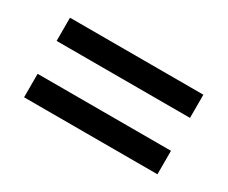

<svg xmlns="http://www.w3.org/2000/svg" viewBox="-59 -643 689 581"><g transform="rotate(30 286.0 -352.0)"><path d="M52 -410V-491H518V-410ZM52 -213V-295H518V-213Z"/></g></svg>

Font: Noto Sans Medium
Style: Regular
Weight: 500
Designer: Monotype Design Team
Foundry: Monotype Imaging Inc.
Version: Version 2.007